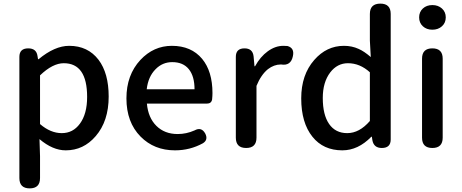

<svg xmlns="http://www.w3.org/2000/svg" viewBox="-20 -817 2550 1060"><path d="M144 223Q87 223 87 166V-163V-503Q87 -550 136 -550Q181 -550 187 -508L190 -490H193Q282 -564 362 -564Q465 -564 524 -487Q580 -413 580 -284Q580 -148 508 -65Q441 13 343 13Q271 13 198 -49L201 45V166Q201 223 144 223ZM321 -82Q383 -82 421 -134Q461 -188 461 -282Q461 -468 332 -468Q271 -468 201 -401V-266V-132Q259 -82 321 -82Z M946 13Q831 13 756 -63Q678 -142 678 -274Q678 -403 755 -486Q828 -564 929 -564Q1036 -564 1096 -492Q1153 -423 1153 -303Q1153 -288 1151 -268Q1147 -245 1122 -245H969H791Q798 -167 843.5 -122Q889 -77 961 -77Q1009 -77 1054 -97Q1092 -118 1113 -80Q1131 -45 1100 -26Q1029 13 946 13ZM790 -324H922H1054Q1054 -396 1022.5 -435Q991 -474 931 -474Q877 -474 839 -435Q798 -394 790 -324Z M1339 0Q1282 0 1282 -57V-275V-503Q1282 -550 1330 -550Q1375 -550 1380 -506L1385 -451H1388Q1417 -504 1458.5 -534Q1500 -564 1544 -564Q1560 -564 1567 -563Q1607 -552 1597 -507Q1586 -452 1532 -461Q1531 -461 1530 -461Q1493 -461 1459 -435Q1421 -404 1396 -343V-57Q1396 0 1339 0Z M1870 13Q1765 13 1705 -62Q1643 -139 1643 -274Q1643 -404 1715 -486Q1783 -564 1879 -564Q1923 -564 1960 -547Q1990 -534 2027 -502L2022 -593V-740Q2022 -797 2080 -797Q2137 -797 2137 -740V-398V-47Q2137 0 2088 0Q2044 0 2036 -42L2033 -62H2030Q1957 13 1870 13ZM1897 -82Q1964 -82 2022 -149V-283V-418Q1967 -468 1901 -468Q1842 -468 1803 -417Q1762 -363 1762 -276Q1762 -183 1797 -132.5Q1832 -82 1897 -82Z M2367 0Q2310 0 2310 -57V-493Q2310 -550 2367 -550Q2424 -550 2424 -493V-275V-57Q2424 0 2367 0ZM2367 -653Q2335 -653 2314.5 -672Q2294 -691 2294 -721Q2294 -751 2314.5 -770Q2335 -789 2367 -789Q2399 -789 2420 -770Q2441 -751 2441 -721Q2441 -691 2420 -672Q2399 -653 2367 -653Z"/></svg>

Font: GenSenRounded JP M
Style: Regular
Weight: 500
Version: Version 1.501;PS 1;hotconv 16.6.51;makeotf.lib2.5.65220